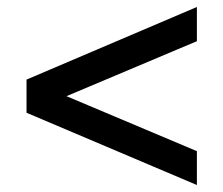

<svg xmlns="http://www.w3.org/2000/svg" viewBox="-20 -562 640 550"><path d="M544 -32 56 -239V-334L544 -542V-444L110 -261V-312L544 -129Z"/></svg>

Font: Nunito Sans 11pt
Style: Bold
Weight: 700
Version: Version 3.101;gftools[0.9.27]